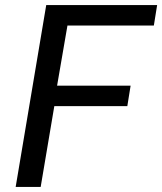

<svg xmlns="http://www.w3.org/2000/svg" viewBox="-20 -740 642 760"><path d="M163 -720H602L589 -639H247L206 -401H497L484 -320H195L141 0H42Z"/></svg>

Font: Nebula Sans Medium
Style: Regular
Weight: 500
Italic angle: -9°
Designer: Paul D. Hunt for Adobe (as Source Sans)
Foundry: Nebula Entertainment & Broadcasting LLC
Version: Version 1.010